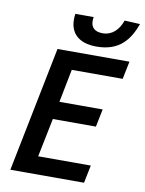

<svg xmlns="http://www.w3.org/2000/svg" viewBox="-93 -923 745 988"><g transform="rotate(10 279.0 -429.0)"><path d="M31 0H416L435 -93H160L201 -295H426L445 -388H219L253 -561H519L538 -654H162ZM357 -701C479 -701 528 -772 558 -854L477 -858C459 -807 425 -774 376 -774C332 -774 315 -797 315 -827C315 -834 315 -838 317 -848H221C219 -836 219 -826 219 -817C219 -750 261 -701 357 -701Z"/></g></svg>

Font: Source Sans Pro Semibold
Style: Italic
Weight: 600
Italic angle: -11°
Designer: Paul D. Hunt
Foundry: Adobe Systems Incorporated
Version: Version 3.006;hotconv 1.0.111;makeotfexe 2.5.65597